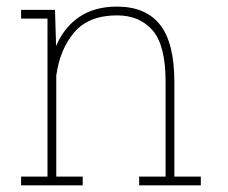

<svg xmlns="http://www.w3.org/2000/svg" viewBox="-20 -558 685 578"><path d="M43.5 0V-26.4H123V-502H43.5V-528.3H145.5L148.9 -419.4Q172.9 -476.1 218.8 -507.1Q264.6 -538.1 332 -538.1Q418.5 -538.1 461.7 -483.6Q504.9 -429.2 504.9 -311V-26.4H584.5V0H398.9V-26.4H478.5V-312Q478.5 -421.9 439.2 -466.8Q399.9 -511.7 332.5 -511.7Q247.1 -511.7 203.6 -460.7Q160.2 -409.7 149.4 -330.1V-26.4H229V0Z"/></svg>

Font: Roboto Slab LO Thin
Style: Regular
Weight: 250
Designer: Google
Version: Version 2.00;September 28, 2018;FontCreator 11.5.0.2427 64-b